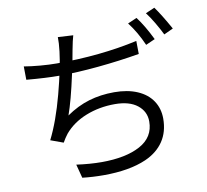

<svg xmlns="http://www.w3.org/2000/svg" viewBox="-93 -949 1187 1103"><g transform="rotate(-10 500.0 -397.5)"><path d="M372 -687Q365 -644 345 -551Q313 -403 284 -322Q349 -367 417.5 -387.5Q486 -408 565 -408Q643 -408 700 -383.5Q757 -359 787 -314Q817 -269 817 -210Q817 -133 780 -78Q743 -23 673 8Q575 51 424 51Q360 51 300 44L279 -36Q359 -25 426 -25Q567 -25 651 -70.5Q735 -116 735 -208Q735 -266 688.5 -303Q642 -340 557 -340Q466 -340 388 -309Q310 -278 261 -220Q244 -198 230 -173L156 -200Q207 -301 246.5 -450Q286 -599 297 -693Q303 -743 302 -776L391 -771Q383 -745 372 -687ZM270 -628Q525 -628 742 -676L743 -600Q626 -580 500.5 -568Q375 -556 271 -556Q195 -556 81 -566L80 -644Q121 -637 173.5 -632.5Q226 -628 270 -628ZM848 -668 794 -644Q759 -724 713 -783L766 -806Q806 -754 848 -668ZM961 -710 907 -685Q891 -718 868 -757Q845 -796 824 -823L877 -846Q912 -798 961 -710Z"/></g></svg>

Font: Merged Yaku Han JP
Style: Regular
Weight: 400
Designer: Ryoko NISHIZUKA 西塚涼子 (kana, bopomofo & ideographs); Paul D. Hunt (Latin, Greek & Cyrillic); Sandoll Communications 산돌커뮤니
Foundry: Adobe
Version: Version 2.004